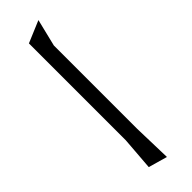

<svg xmlns="http://www.w3.org/2000/svg" viewBox="78 -802 844 844"><g transform="rotate(45 500.0 -380.0)"><path d="M128 -335H730L885 -323L910 -411L730 -406H212L85 -437Z"/></g></svg>

Font: Sawarabi Gothic
Style: Regular
Weight: 400
Designer: mshio (mshio@users.sourceforge.jp)
Version: Version 20141215